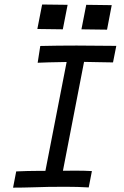

<svg xmlns="http://www.w3.org/2000/svg" viewBox="-20 -840 558 861"><path d="M168.9 -819.8 283.2 -818.4 261.7 -708.5 147.5 -710ZM366.7 -818.4 481 -816.9 460 -707 345.2 -708.5ZM160.6 -633.8Q237.3 -635.7 323.7 -635.7Q382.3 -635.7 501.5 -634.3L486.8 -560.1Q455.1 -560.1 417 -561.3Q378.9 -562.5 356.9 -562.5L262.2 -74.2Q272.9 -74.2 291.3 -74.5Q309.6 -74.7 322.3 -74.7Q358.9 -74.7 392.1 -72.8L377.9 0.5Q328.6 -2.4 275.9 -2.4Q265.1 -2.4 240.2 -2.2Q215.3 -2 200.2 -2Q187 -2 134.3 -0.2Q81.5 1.5 38.6 1.5L52.7 -71.3Q105 -73.7 147 -73.7H183.6L278.8 -562Q184.6 -560.5 148.9 -558.6Z"/></svg>

Font: Fantasque Sans Mono
Style: Italic
Weight: 400
Italic angle: -11°
Monospace: yes
Designer: Jany Belluz
Version: Version 1.8.0 ; ttfautohint (v1.8.2)